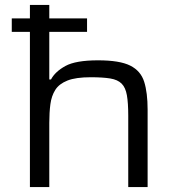

<svg xmlns="http://www.w3.org/2000/svg" viewBox="-20 -763 727 783"><path d="M102 0V-633H28V-688H102V-743H181V-688H335V-633H181V-439H188Q205 -471 247 -494Q289 -517 380 -517Q468 -517 511 -495.5Q554 -474 568 -429.5Q582 -385 582 -316V0H503V-291Q503 -343 497.5 -374.5Q492 -406 476 -422Q460 -438 429.5 -443Q399 -448 350 -448Q289 -448 255 -434.5Q221 -421 205.5 -396.5Q190 -372 185.5 -338Q181 -304 181 -262V0Z"/></svg>

Font: Saira Expanded
Style: Regular
Weight: 400
Width: 7
Designer: Hector Gatti with collaboration of the Omnibus-Type team
Foundry: Omnibus-Type
Version: Version 1.100; ttfautohint (v1.8.3)